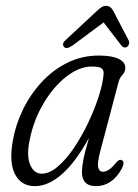

<svg xmlns="http://www.w3.org/2000/svg" viewBox="-20 -627 471 655"><path d="M321.5 -109Q311.5 -70 315.2 -55.5Q319 -41 330.5 -41Q340.5 -41 351.2 -47.8Q362 -54.5 376.5 -72.5Q386 -84.5 395 -81Q407 -76.5 396 -52.5Q363 8 307 8Q259.5 8 259.5 -40.5Q259.5 -55.5 264 -80.2Q268.5 -105 283.5 -156.5Q237.5 -73 191 -32.5Q144.5 8 99 8Q53 8 31.8 -31.5Q10.5 -71 23.5 -146Q33 -201 58.2 -253Q83.5 -305 122 -346.8Q160.5 -388.5 210 -413Q259.5 -437.5 317 -437.5Q361.5 -437.5 384.8 -426.2Q408 -415 407.5 -395Q407 -381 397.5 -371.2Q388 -361.5 384 -345.5ZM81 -148.5Q70 -95 83 -64.8Q96 -34.5 122.5 -34.5Q149 -34.5 177.5 -59Q206 -83.5 232.8 -123.2Q259.5 -163 281.2 -209Q303 -255 317 -298.8Q331 -342.5 333.5 -374.5Q334.5 -388 326.2 -394Q318 -400 293 -400Q250.5 -400 206.5 -365.8Q162.5 -331.5 128.5 -274.2Q94.5 -217 81 -148.5ZM227 -471.5Q206 -457 198 -467.5Q190 -478 203.5 -490L311.5 -590.5Q320 -598.5 327 -602.8Q334 -607 342 -607Q357 -607 366 -590.5L419 -489Q422 -482.5 420 -476.5Q418 -470.5 414 -467.5Q403.5 -460.5 393.5 -472.5L333.5 -550.5Z"/></svg>

Font: Fraunces 144pt SuperSoft Light
Style: Italic
Weight: 300
Italic angle: -16°
Version: Version 1.000;[b76b70a41]